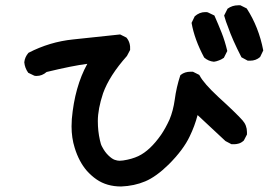

<svg xmlns="http://www.w3.org/2000/svg" viewBox="-20 -672 1040 714"><path d="M246.1 -202.1Q246.1 -215.8 247.1 -229.5Q257.8 -349.6 304.7 -434.6Q250 -427.7 153.3 -404.3Q136.7 -389.6 116.2 -389.6Q109.4 -389.6 107.4 -390.6L85 -401.4Q72.3 -418.9 70.3 -440.4Q72.3 -460 85.9 -475.6Q165 -516.6 252.4 -525.4Q339.8 -534.2 426.8 -543.9L450.2 -532.2Q465.8 -513.7 463.9 -486.3L452.1 -463.9Q386.7 -390.6 363.3 -325.2Q343.8 -266.6 343.8 -221.7Q343.8 -184.6 351.6 -150.4Q354.5 -134.8 360.4 -125Q370.1 -106.4 383.3 -93.8Q396.5 -81.1 406.7 -77.6Q417 -74.2 424.3 -74.2Q431.6 -74.2 437.5 -75.2Q470.7 -80.1 495.1 -91.8Q538.1 -112.3 579.1 -170.9Q595.7 -195.3 610.4 -227.5Q624 -259.8 629.9 -301.8Q635.7 -346.7 650.4 -391.6L652.3 -393.6Q667 -405.3 688.5 -405.3Q691.4 -405.3 697.3 -405.3L720.7 -393.6L722.7 -390.6Q737.3 -362.3 793 -310.5Q856.4 -252.9 881.8 -224.6Q898.4 -206.1 898.4 -180.7Q898.4 -177.7 898.4 -171.9L886.7 -149.4Q877 -140.6 867.7 -138.2Q858.4 -135.7 852.5 -135.7Q846.7 -135.7 840.8 -135.7L818.4 -147.5L714.8 -244.1Q704.1 -203.1 685.5 -165Q662.1 -115.2 607.4 -60.5Q560.5 -14.6 520 2.4Q479.5 19.5 430.7 21.5Q377 21.5 338.9 -4.9Q320.3 -17.6 302.7 -37.1Q273.4 -71.3 257.8 -122.1Q246.1 -159.2 246.1 -202.1ZM743.2 -627Q751 -627 752.9 -626L777.3 -614.3Q792 -581.1 804.2 -550.3Q816.4 -519.5 825.2 -482.4L812.5 -457Q800.8 -449.2 793.9 -447.3Q784.2 -443.4 775.4 -442.4Q754.9 -444.3 739.3 -458Q703.1 -525.4 692.4 -586.9L704.1 -611.3Q721.7 -627 743.2 -627ZM865.2 -652.3Q868.2 -652.3 874 -652.3L897.5 -640.6Q942.4 -571.3 959 -484.4L947.3 -460Q931.6 -446.3 910.2 -446.3Q907.2 -446.3 901.4 -446.3L877.9 -459Q843.8 -525.4 828.1 -571.3Q820.3 -589.8 813.5 -614.3L826.2 -639.6Q843.8 -652.3 865.2 -652.3Z"/></svg>

Font: JasonHandwriting2
Style: SemiBold
Weight: 600
Version: Version 1.04.7